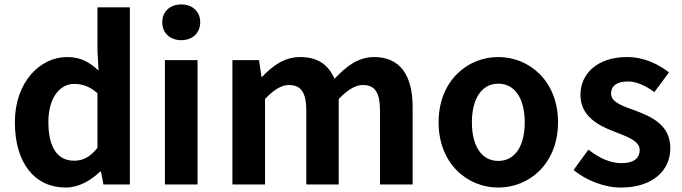

<svg xmlns="http://www.w3.org/2000/svg" viewBox="-20 -831 3073 865"><path d="M276 14C334 14 390 -18 431 -58H435L446 0H565V-798H419V-601L424 -513C384 -550 345 -574 282 -574C161 -574 47 -462 47 -280C47 -96 137 14 276 14ZM314 -107C240 -107 198 -165 198 -281C198 -393 251 -453 314 -453C349 -453 385 -442 419 -411V-165C386 -123 353 -107 314 -107Z M797 -650C847 -650 882 -682 882 -731C882 -779 847 -811 797 -811C746 -811 711 -779 711 -731C711 -682 746 -650 797 -650ZM723 0H870V-560H723Z M1027 0H1174V-385C1213 -427 1249 -448 1281 -448C1334 -448 1360 -418 1360 -331V0H1506V-385C1546 -427 1582 -448 1614 -448C1667 -448 1692 -418 1692 -331V0H1839V-349C1839 -490 1784 -574 1665 -574C1592 -574 1538 -530 1487 -476C1460 -538 1413 -574 1333 -574C1260 -574 1208 -534 1161 -485H1158L1147 -560H1027Z M2225 14C2365 14 2494 -94 2494 -280C2494 -466 2365 -574 2225 -574C2085 -574 1956 -466 1956 -280C1956 -94 2085 14 2225 14ZM2225 -106C2149 -106 2106 -174 2106 -280C2106 -385 2149 -454 2225 -454C2301 -454 2344 -385 2344 -280C2344 -174 2301 -106 2225 -106Z M2777 14C2923 14 3000 -65 3000 -163C3000 -267 2918 -304 2844 -332C2785 -354 2733 -369 2733 -410C2733 -442 2757 -464 2808 -464C2849 -464 2888 -445 2928 -416L2994 -505C2948 -540 2885 -574 2804 -574C2676 -574 2595 -503 2595 -403C2595 -309 2674 -266 2745 -239C2804 -216 2862 -197 2862 -155C2862 -120 2837 -96 2781 -96C2729 -96 2681 -118 2631 -157L2564 -65C2620 -19 2702 14 2777 14Z"/></svg>

Font: DAIFUKU Sans JP
Style: Bold
Weight: 700
Designer: Original font ‘Source Han Sans JP’ : Ryoko NISHIZUKA  (kana, bopomofo & ideographs); Paul D. Hunt (Latin, Greek & Cyrill
Foundry: Daifuku
Version: Version 1.001